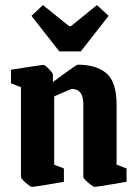

<svg xmlns="http://www.w3.org/2000/svg" viewBox="-20 -720 537 751"><path d="M104 11Q101 11 90.5 3Q80 -5 71 -14Q62 -23 62 -28V-379L23 -394V-447Q23 -447 40.5 -450Q58 -453 82 -456.5Q106 -460 126 -463Q146 -466 151 -466Q154 -466 163 -458Q172 -450 179.5 -441Q187 -432 187 -428V-399Q204 -412 225.5 -427.5Q247 -443 264 -455Q281 -467 285 -467Q356 -467 396 -433.5Q436 -400 436 -310V-76L475 -61V-9Q475 -9 457.5 -6Q440 -3 416.5 1Q393 5 373.5 8Q354 11 350 11Q346 11 335.5 3Q325 -5 315.5 -14Q306 -23 306 -28V-308Q306 -340 297.5 -353Q289 -366 279 -369Q269 -372 263 -372Q257 -372 235.5 -362Q214 -352 192 -343V-76L230 -61V-9Q230 -9 213 -6Q196 -3 172.5 1Q149 5 129 8Q109 11 104 11ZM212 -519 103 -658 148 -700 250 -618H258L359 -700L405 -658L296 -519Z"/></svg>

Font: Grenze Gotisch
Style: Bold
Weight: 700
Designer: Renata Polastri
Foundry: Omnibus-Type
Version: Version 1.001